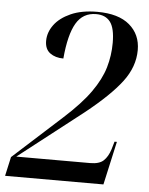

<svg xmlns="http://www.w3.org/2000/svg" viewBox="-54 -767 631 811"><g transform="rotate(5 261.5 -362.0)"><path d="M-2 0 16 -81 221 -267Q294 -333 333 -388Q372 -443 387 -494Q402 -545 402 -599Q402 -661 382 -687.5Q362 -714 322 -714Q266 -714 237.5 -665.5Q209 -617 200 -515Q166 -515 143.5 -531.5Q121 -548 121 -583Q121 -619 144.5 -651Q168 -683 214 -703.5Q260 -724 326 -724Q416 -724 463 -684Q510 -644 510 -578Q510 -507 461.5 -443Q413 -379 310 -297L38 -85H351Q390 -85 408 -102Q426 -119 436 -150L446 -184H456L415 0Z"/></g></svg>

Font: Noto Serif Display SemiCondensed Medium
Style: Italic
Weight: 500
Width: 4
Italic angle: -12°
Designer: Monotype Design Team
Foundry: Monotype Imaging Inc.
Version: Version 2.009